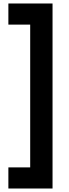

<svg xmlns="http://www.w3.org/2000/svg" viewBox="-20 -840 396 1100"><path d="M281 240V-820H28V-699H153V119H28V240Z"/></svg>

Font: Tilda Sans Extra Bold
Style: Regular
Weight: 800
Designer: ParaType Ltd
Foundry: ParaType Ltd
Version: Version 1.009